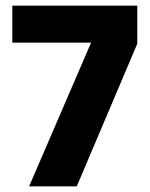

<svg xmlns="http://www.w3.org/2000/svg" viewBox="-20 -659 532 679"><path d="M251.5 0H83L302 -508H23.5V-639H465.5V-504.5Z"/></svg>

Font: Anek Devanagari
Style: Bold
Weight: 700
Designer: Kailash Malviya (Devanagari) & Yesha Goshar (Latin)
Foundry: Ek Type
Version: Version 1.003